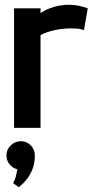

<svg xmlns="http://www.w3.org/2000/svg" viewBox="-20 -536 414 805"><path d="M35 232 59 249Q58 249 68 241Q78 233 91.5 216.5Q105 200 115.5 175Q126 150 126 116Q126 91 109 73.5Q92 56 68 56Q43 56 25 73.5Q7 91 7 116Q7 137 20 153Q33 169 53 174Q50 189 46.5 203.5Q43 218 35 232ZM332 -410 348 -501Q332 -507 312 -511.5Q292 -516 269 -516Q237 -516 206 -507Q175 -498 150 -481V-501H39V0H150V-389Q165 -397 181 -402Q197 -407 213.5 -410.5Q230 -414 247 -415.5Q264 -417 280 -417Q307 -417 319.5 -413.5Q332 -410 332 -410Z"/></svg>

Font: Advent Pro
Style: Regular
Weight: 400
Designer: VivaRado, Andreas Kalpakidis
Foundry: VivaRado, Andreas Kalpakidis
Version: Version 3.000